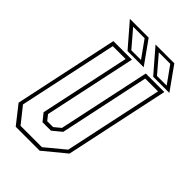

<svg xmlns="http://www.w3.org/2000/svg" viewBox="-251 -942 1037 1037"><g transform="rotate(45 267.0 -424.0)"><path d="M78.5 0 -2.5 -103 124.5 -700H266L153.5 -172L177.5 -141.5H222.5L259.5 -172L372 -700H513.5L386.5 -103L261.5 0ZM93.5 -22H256.5L366.5 -113L487 -678.5H389L279.5 -162L228 -119.5H163.5L129.5 -162L239.5 -678.5H141.5L21 -113ZM536 -716H412.5L298.5 -848H442ZM498 -733.5 428.5 -830.5H341L424 -733.5ZM340 -716H216.5L102.5 -848H246ZM302 -733.5 232.5 -830.5H145L228 -733.5Z"/></g></svg>

Font: Tourney Condensed ExtraLight
Style: Italic
Weight: 200
Width: 3
Italic angle: -12°
Designer: Tyler Finck
Foundry: Etcetera Type Co
Version: Version 1.010; ttfautohint (v1.8.3)